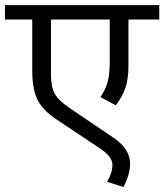

<svg xmlns="http://www.w3.org/2000/svg" viewBox="-35 -667 657 768"><path d="M366.5 -72.3 190.6 -189.6Q136 -226 115 -268.2Q94 -310.4 94 -382.2V-589H-15.2V-646.6H602.1V-589H478.8V-403.9Q478.8 -353.9 467.4 -318Q456 -282.1 428.2 -245.7L367 -278.6Q387.3 -309.4 395.6 -339.7Q403.9 -370.1 403.9 -417.6V-589H168.9V-370.1Q168.9 -319 184 -292Q199.2 -264.9 241.7 -236.1L420.1 -115.3Q485.3 -70.8 485.3 -12.6Q485.3 30.3 459 80.9L393.3 60.2Q414.6 23.8 414.6 -8.1Q414.6 -39.9 366.5 -72.3Z"/></svg>

Font: KhulaRegular
Style: Regular
Weight: 400
Designer: Erin McLaughlin, Steve Matteson
Version: Version 1.001;PS 1.0;hotconv 1.0.72;makeotf.lib2.5.5900; ttf